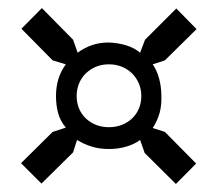

<svg xmlns="http://www.w3.org/2000/svg" viewBox="-20 -566 540 477"><path d="M32.2 -160.6 110.8 -238.3 143.6 -249Q129.9 -265.1 124.5 -284.7Q119.1 -304.2 119.1 -327.6Q119.1 -349.6 125 -369.4Q130.9 -389.2 143.6 -406.2L110.8 -416L33.2 -494.6L84 -545.9L161.6 -467.3L172.9 -435.1Q189.5 -447.3 208.5 -453.9Q227.5 -460.4 250.5 -460.4Q273.4 -459.5 293.5 -453.4Q313.5 -447.3 328.1 -435.1L340.3 -467.3L418 -544.9L468.3 -493.7L389.6 -416L359.4 -406.2Q370.1 -390.6 375.5 -370.1Q380.9 -349.6 380.9 -327.6Q381.8 -303.7 376.2 -284.4Q370.6 -265.1 359.4 -248L389.6 -238.3L467.3 -159.7L417 -108.9L339.4 -186L328.1 -218.3Q313.5 -207.5 293.5 -201.7Q273.4 -195.8 250.5 -195.8Q227.5 -195.8 208.3 -201.7Q189 -207.5 171.4 -218.3L161.6 -187.5L83 -109.9ZM250.5 -250Q267.6 -250 282.2 -255.6Q296.9 -261.2 307.9 -271.5Q318.8 -281.7 325 -296.1Q331.1 -310.5 331.1 -327.6Q331.1 -344.2 325 -358.6Q318.8 -373 307.9 -383.8Q296.9 -394.5 282.2 -400.4Q267.6 -406.2 250.5 -406.2Q233.4 -406.2 219 -400.4Q204.6 -394.5 193.6 -384Q182.6 -373.5 176.5 -358.9Q170.4 -344.2 170.4 -327.6Q170.4 -310.5 176.5 -296.1Q182.6 -281.7 193.6 -271.5Q204.6 -261.2 219 -255.6Q233.4 -250 250.5 -250Z"/></svg>

Font: PT Astra Serif
Style: Regular
Weight: 400
Designer: A.Korolkova, I. Chaeva
Foundry: ParaType Ltd
Version: Version 1.002